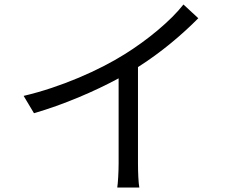

<svg xmlns="http://www.w3.org/2000/svg" viewBox="-20 -802 1040 853"><path d="M795 -782C739 -710 634 -623 532 -560C422 -491 252 -415 85 -376L131 -299C262 -337 400 -396 507 -454V-76C507 -38 504 12 501 31H599C595 11 593 -38 593 -76V-504C696 -569 792 -651 861 -721Z"/></svg>

Font: Noto Sans T Chinese Regular
Style: Regular
Weight: 400
Designer: Ryoko NISHIZUKA (kana & ideographs); Paul D. Hunt (Latin, Greek & Cyrillic); Wenlong ZHANG (bopomofo); Sandoll Communica
Foundry: Adobe Systems Incorporated
Version: Version 1.000;PS 1;hotconv 1.0.78;makeotf.lib2.5.61930